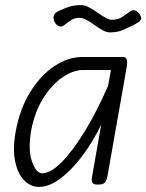

<svg xmlns="http://www.w3.org/2000/svg" viewBox="-20 -724 574 753"><path d="M133.5 9Q99.5 9 74.2 -17.2Q49 -43.5 39.2 -92.2Q29.5 -141 41.5 -208Q58 -298.5 99 -364Q140 -429.5 193.8 -465Q247.5 -500.5 302 -500.5H462.5Q475 -500.5 477.5 -489.2Q480 -478 476.5 -458.5L400.5 -28Q399.5 -23 393.8 -11.5Q388 0 364 0Q345 0 341.8 -9Q338.5 -18 340 -25.5L377 -235Q343.5 -166 301.5 -110.8Q259.5 -55.5 216 -23.2Q172.5 9 133.5 9ZM145.5 -44.5Q179.5 -44.5 223.8 -90Q268 -135.5 315 -213.2Q362 -291 404 -387.5L415 -449.5H307Q266 -449.5 223.8 -420Q181.5 -390.5 148.5 -337Q115.5 -283.5 102 -211Q89.5 -136.5 105.5 -90.5Q121.5 -44.5 145.5 -44.5ZM410.5 -597Q397.5 -597 382.2 -605.5Q367 -614 351.2 -625.5Q335.5 -637 320.2 -645.5Q305 -654 291.5 -654Q272.5 -654 259.2 -645.2Q246 -636.5 230 -624Q223 -619 216 -620Q209 -621 203 -626.2Q197 -631.5 193.5 -639.2Q190 -647 190 -655Q190 -663.5 195.2 -670.2Q200.5 -677 219 -685Q236.5 -693.5 255.8 -698.8Q275 -704 298.5 -704Q313 -704 329.2 -695.2Q345.5 -686.5 361.5 -675.2Q377.5 -664 392.2 -655.2Q407 -646.5 419 -646.5Q444 -646.5 458 -656.8Q472 -667 491 -679.5Q501.5 -686.5 511.2 -682.2Q521 -678 527.2 -669.2Q533.5 -660.5 533.5 -653.5Q533.5 -644.5 526 -639Q518.5 -633.5 500.5 -624Q482 -615 461 -606Q440 -597 410.5 -597Z"/></svg>

Font: Edu AU VIC WA NT Hand
Style: Regular
Weight: 400
Designer: Tina and Corey Anderson, Eben Sorkin, Mirko Velimirovic
Foundry: Google for Education
Version: Version 1.001